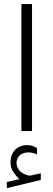

<svg xmlns="http://www.w3.org/2000/svg" viewBox="-20 -658 267 963"><path d="M76.7 240.7Q59.6 223.6 46.1 203.9Q32.7 184.1 32.7 154.3Q32.7 121.6 50.8 99.1Q62.5 84.5 79.6 77.1Q96.7 69.8 114.7 69.8Q132.3 69.8 143.1 73.7Q153.8 77.6 165.5 84.5L166 116.2Q143.6 106.4 121.6 106.4Q111.8 106.4 99.6 109.9Q87.4 113.3 78.1 122.1Q71.3 127.9 67.1 137.5Q63 147 63 160.6Q63.5 179.2 76.2 195.8Q88.9 212.4 114.7 219.7Q116.2 220.2 119.4 221.4Q122.6 222.7 127.4 222.7Q131.3 222.7 133.8 222.2L184.6 211.4V244.6L14.2 285.6V254.9ZM87.4 -637.7H140.6V-0.5H87.4Z"/></svg>

Font: Vazir Thin FD
Style: Thin-FD
Weight: 100
Designer: Saber Rastikerdar
Foundry: Saber Rastikerdar
Version: Version 30.0.0